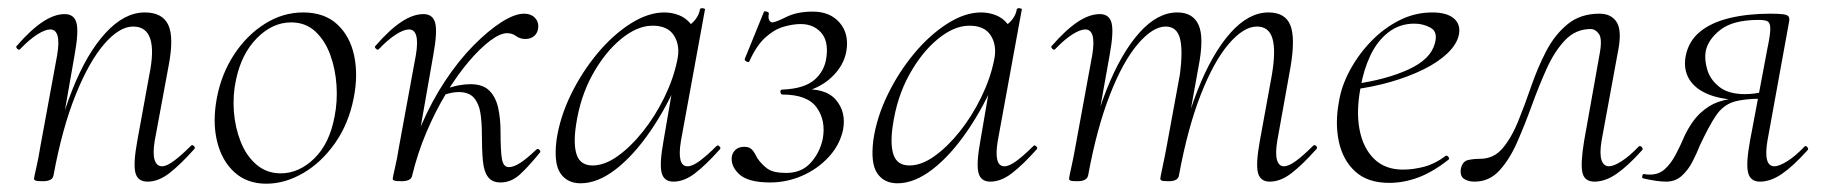

<svg xmlns="http://www.w3.org/2000/svg" viewBox="-20 -429 4395 463"><path d="M336 9Q312 9 306.5 -12.5Q301 -34 311 -89L340 -248Q364 -365 301 -365Q268 -365 231.5 -323Q195 -281 162.5 -200.5Q130 -120 109 -6L98 -7Q119 -123 154 -211.5Q189 -300 234.5 -349.5Q280 -399 329 -399Q372 -399 386 -368.5Q400 -338 386 -267L353 -89Q348 -58 353 -43Q358 -28 371 -28Q382 -28 400 -41.5Q418 -55 440 -77Q443 -81 447.5 -77Q452 -73 448 -69Q415 -32 388.5 -11.5Q362 9 336 9ZM83 8Q70 8 66 6.5Q62 5 62 2Q62 -1 67.5 -24.5Q73 -48 77 -74L118 -297Q128 -358 101 -358Q89 -358 70 -346Q51 -334 29 -311Q26 -307 21.5 -311.5Q17 -316 21 -319Q54 -357 82.5 -376Q111 -395 136 -395Q159 -395 164.5 -373.5Q170 -352 160 -297L109 -6Q107 8 83 8Z M622 14Q576 14 545.5 -13.5Q515 -41 503.5 -88Q492 -135 503 -193Q514 -251 544.5 -297.5Q575 -344 618.5 -371.5Q662 -399 711 -399Q762 -399 793 -370.5Q824 -342 834 -295Q844 -248 833 -193Q821 -131 788 -84Q755 -37 711 -11.5Q667 14 622 14ZM657 -11Q701 -11 738 -47Q775 -83 787 -149Q794 -184 791.5 -223Q789 -262 776.5 -296.5Q764 -331 740.5 -353Q717 -375 682 -375Q637 -375 599.5 -337Q562 -299 549 -236Q541 -199 544 -160Q547 -121 560.5 -87Q574 -53 598.5 -32Q623 -11 657 -11Z M974 -6 961 -7Q971 -69 996 -127Q1021 -185 1053.5 -234Q1086 -283 1121.5 -319Q1157 -355 1189 -375.5Q1221 -396 1244 -396Q1260 -396 1269.5 -386.5Q1279 -377 1278 -363Q1277 -350 1268.5 -342.5Q1260 -335 1247 -335Q1234 -335 1224.5 -342Q1215 -349 1203 -349Q1186 -349 1161.5 -330.5Q1137 -312 1109.5 -279.5Q1082 -247 1056 -204Q1030 -161 1008.5 -110.5Q987 -60 974 -6ZM948 8Q935 8 931 6.5Q927 5 927 2Q927 -1 932.5 -24.5Q938 -48 942 -74L983 -297Q993 -358 966 -358Q954 -358 935 -346Q916 -334 894 -311Q891 -307 886.5 -311.5Q882 -316 886 -319Q919 -357 947.5 -376Q976 -395 1001 -395Q1024 -395 1029.5 -373.5Q1035 -352 1025 -297L974 -6Q972 8 948 8ZM1187 11Q1167 11 1157 -2Q1147 -15 1144.5 -41Q1142 -67 1142 -106Q1142 -134 1138.5 -156.5Q1135 -179 1123 -193Q1111 -207 1086 -207Q1070 -207 1050 -200L1049 -212Q1069 -220 1085 -223Q1101 -226 1114 -226Q1145 -226 1160.5 -210Q1176 -194 1181.5 -168Q1187 -142 1187 -113Q1187 -64 1190.5 -45Q1194 -26 1207 -26Q1219 -26 1235 -36.5Q1251 -47 1273 -68Q1277 -72 1281 -67.5Q1285 -63 1281 -60Q1256 -29 1234.5 -9Q1213 11 1187 11Z M1380 13Q1348 13 1331.5 -11Q1315 -35 1322 -91Q1330 -146 1356.5 -200.5Q1383 -255 1420.5 -300Q1458 -345 1500.5 -372Q1543 -399 1582 -399Q1600 -399 1617 -392.5Q1634 -386 1646 -371Q1658 -356 1660 -332L1622 -357Q1633 -359 1649 -373.5Q1665 -388 1668 -407Q1670 -410 1675.5 -409Q1681 -408 1680 -406L1622 -89Q1612 -28 1638 -28Q1650 -28 1668 -41.5Q1686 -55 1708 -77Q1711 -80 1715 -76Q1719 -72 1716 -69Q1683 -32 1656.5 -11.5Q1630 9 1604 9Q1581 9 1575.5 -12.5Q1570 -34 1580 -89L1604 -229L1620 -246Q1589 -172 1548.5 -113Q1508 -54 1464.5 -20.5Q1421 13 1380 13ZM1409 -30Q1438 -30 1469.5 -52.5Q1501 -75 1530.5 -112Q1560 -149 1582 -194Q1604 -239 1613 -283Q1621 -318 1605.5 -343Q1590 -368 1551 -367Q1515 -366 1476.5 -334Q1438 -302 1408.5 -248.5Q1379 -195 1369 -127Q1362 -80 1371 -55Q1380 -30 1409 -30Z M1842 -375Q1850 -375 1876 -388Q1902 -401 1940 -401Q1982 -401 2005 -374Q2028 -347 2021 -306Q2015 -270 1984 -241.5Q1953 -213 1906 -205L1910 -213Q1970 -218 1995.5 -188.5Q2021 -159 2013 -116Q2005 -79 1978 -50Q1951 -21 1914 -5Q1877 11 1837 11Q1784 11 1762.5 -9Q1741 -29 1745 -53Q1747 -62 1754.5 -68.5Q1762 -75 1775 -75Q1788 -75 1794.5 -67Q1801 -59 1806 -48Q1817 -32 1831 -22Q1845 -12 1876 -12Q1913 -12 1935 -36.5Q1957 -61 1964 -94Q1972 -138 1949.5 -169.5Q1927 -201 1867 -201Q1863 -201 1862 -207Q1861 -213 1867 -213Q1919 -215 1944 -236.5Q1969 -258 1973 -292Q1978 -331 1959.5 -351Q1941 -371 1911 -371Q1892 -371 1869.5 -364.5Q1847 -358 1825.5 -338.5Q1804 -319 1787 -281Q1786 -278 1780.5 -280.5Q1775 -283 1776 -287L1822 -400Q1823 -403 1829 -401Q1835 -399 1834 -396Q1832 -386 1835 -380.5Q1838 -375 1842 -375Z M2144 13Q2112 13 2095.5 -11Q2079 -35 2086 -91Q2094 -146 2120.5 -200.5Q2147 -255 2184.5 -300Q2222 -345 2264.5 -372Q2307 -399 2346 -399Q2364 -399 2381 -392.5Q2398 -386 2410 -371Q2422 -356 2424 -332L2386 -357Q2397 -359 2413 -373.5Q2429 -388 2432 -407Q2434 -410 2439.5 -409Q2445 -408 2444 -406L2386 -89Q2376 -28 2402 -28Q2414 -28 2432 -41.5Q2450 -55 2472 -77Q2475 -80 2479 -76Q2483 -72 2480 -69Q2447 -32 2420.5 -11.5Q2394 9 2368 9Q2345 9 2339.5 -12.5Q2334 -34 2344 -89L2368 -229L2384 -246Q2353 -172 2312.5 -113Q2272 -54 2228.5 -20.5Q2185 13 2144 13ZM2173 -30Q2202 -30 2233.5 -52.5Q2265 -75 2294.5 -112Q2324 -149 2346 -194Q2368 -239 2377 -283Q2385 -318 2369.5 -343Q2354 -368 2315 -367Q2279 -366 2240.5 -334Q2202 -302 2172.5 -248.5Q2143 -195 2133 -127Q2126 -80 2135 -55Q2144 -30 2173 -30Z M3042 9Q3019 9 3013.5 -12.5Q3008 -34 3018 -89L3047 -248Q3057 -307 3048.5 -336Q3040 -365 3011 -365Q2979 -365 2943 -323Q2907 -281 2875.5 -200.5Q2844 -120 2823 -6L2813 -7Q2833 -123 2868 -211.5Q2903 -300 2947 -349.5Q2991 -399 3039 -399Q3079 -399 3091.5 -368.5Q3104 -338 3092 -267L3060 -89Q3055 -58 3059.5 -43Q3064 -28 3076 -28Q3088 -28 3106 -41.5Q3124 -55 3146 -77Q3150 -81 3154 -77Q3158 -73 3154 -69Q3121 -32 3094.5 -11.5Q3068 9 3042 9ZM2578 8Q2565 8 2561.5 6.5Q2558 5 2558 2Q2558 -1 2563 -23.5Q2568 -46 2572 -68L2614 -297Q2624 -358 2597 -358Q2585 -358 2566 -346Q2547 -334 2525 -311Q2522 -307 2517.5 -311.5Q2513 -316 2517 -319Q2550 -357 2578.5 -376Q2607 -395 2632 -395Q2655 -395 2660.5 -373.5Q2666 -352 2656 -297L2604 -6Q2601 8 2578 8ZM2798 8Q2785 8 2781.5 6.5Q2778 5 2778 2Q2778 -1 2783.5 -26.5Q2789 -52 2793 -74L2825 -248Q2833 -307 2825.5 -336Q2818 -365 2791 -365Q2760 -365 2724 -323Q2688 -281 2656.5 -200.5Q2625 -120 2604 -6L2593 -7Q2613 -123 2648 -211.5Q2683 -300 2727 -349.5Q2771 -399 2819 -399Q2857 -399 2870.5 -368.5Q2884 -338 2870 -267L2823 -6Q2821 8 2798 8Z M3330 12Q3278 12 3248 -15.5Q3218 -43 3208.5 -88Q3199 -133 3209 -185Q3215 -222 3235.5 -260Q3256 -298 3286.5 -329.5Q3317 -361 3354.5 -380Q3392 -399 3434 -399Q3469 -399 3486 -384.5Q3503 -370 3498 -345Q3493 -322 3470.5 -300.5Q3448 -279 3412.5 -261.5Q3377 -244 3333.5 -231.5Q3290 -219 3243 -213L3245 -226Q3323 -237 3376.5 -261.5Q3430 -286 3440 -324Q3448 -352 3430 -362Q3412 -372 3391 -372Q3355 -372 3328 -351Q3301 -330 3284.5 -295Q3268 -260 3261 -218Q3250 -161 3258.5 -116.5Q3267 -72 3293.5 -46Q3320 -20 3363 -20Q3388 -20 3414.5 -27Q3441 -34 3466 -53Q3469 -55 3472.5 -51Q3476 -47 3473 -44Q3435 -14 3400 -1Q3365 12 3330 12Z M3536 9Q3520 9 3510 2Q3500 -5 3503 -23Q3507 -40 3520 -43Q3533 -46 3549 -46Q3582 -46 3603.5 -71.5Q3625 -97 3641 -136.5Q3657 -176 3672.5 -221Q3688 -266 3708.5 -305.5Q3729 -345 3760 -370.5Q3791 -396 3837 -396Q3865 -396 3878 -376.5Q3891 -357 3883 -312L3842 -89Q3837 -58 3842 -43Q3847 -28 3860 -28Q3871 -28 3890 -40Q3909 -52 3931 -75Q3935 -79 3939 -74.5Q3943 -70 3940 -67Q3906 -29 3878.5 -10Q3851 9 3825 9Q3801 9 3796 -12.5Q3791 -34 3800 -89L3838 -302Q3844 -336 3835.5 -347.5Q3827 -359 3816 -359Q3780 -359 3754.5 -332.5Q3729 -306 3710 -264Q3691 -222 3674 -175Q3657 -128 3638.5 -86Q3620 -44 3595.5 -17.5Q3571 9 3536 9Z M3998 9Q3987 9 3973 7Q3959 5 3942 1Q3939 0 3940.5 -5.5Q3942 -11 3946 -9Q3950 -8 3959 -8Q3980 -8 3994.5 -21Q4009 -34 4020.5 -55.5Q4032 -77 4043 -103Q4059 -136 4079.5 -155.5Q4100 -175 4124.5 -183.5Q4149 -192 4176 -192L4181 -188Q4134 -188 4101 -201Q4068 -214 4053.5 -238Q4039 -262 4045 -294Q4052 -330 4079.5 -352.5Q4107 -375 4151 -385.5Q4195 -396 4249 -396Q4271 -396 4281 -394.5Q4291 -393 4293.5 -388.5Q4296 -384 4294 -375L4242 -89Q4232 -28 4259 -28Q4270 -28 4289.5 -40Q4309 -52 4331 -75Q4334 -79 4338 -74.5Q4342 -70 4339 -67Q4305 -29 4277.5 -10Q4250 9 4224 9Q4201 9 4195.5 -12.5Q4190 -34 4200 -89L4242 -312Q4249 -345 4249 -359.5Q4249 -374 4242.5 -377.5Q4236 -381 4221 -381Q4159 -381 4128.5 -357Q4098 -333 4093 -304Q4090 -285 4097 -261Q4104 -237 4126 -219.5Q4148 -202 4188 -202Q4210 -202 4235 -208L4229 -191Q4184 -191 4159.5 -183Q4135 -175 4118.5 -151Q4102 -127 4079 -78Q4072 -60 4061.5 -39.5Q4051 -19 4035.5 -5Q4020 9 3998 9Z"/></svg>

Font: Cormorant Light
Style: Italic
Weight: 300
Italic angle: -10°
Designer: Christian Thalmann (Catharsis Fonts)
Foundry: Catharsis Fonts
Version: Version 4.000